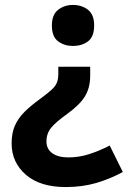

<svg xmlns="http://www.w3.org/2000/svg" viewBox="-20 -565 517 777"><path d="M345 -259Q345 -210 324 -175.5Q303 -141 252 -104Q207 -72 187.5 -48.5Q168 -25 168 7Q168 38 191.5 55Q215 72 257 72Q299 72 340 59Q381 46 424 24L477 131Q428 158 371 175Q314 192 246 192Q142 192 84.5 142Q27 92 27 15Q27 -26 40 -56Q53 -86 79 -112Q105 -138 144 -166Q174 -188 189.5 -202.5Q205 -217 210.5 -231.5Q216 -246 216 -266V-295H345ZM361 -462Q361 -416 336 -397.5Q311 -379 275 -379Q241 -379 215.5 -397.5Q190 -416 190 -462Q190 -506 215.5 -525.5Q241 -545 275 -545Q311 -545 336 -525.5Q361 -506 361 -462Z"/></svg>

Font: Noto Sans Devanagari UI
Style: Bold
Weight: 700
Designer: Jelle Bosma - Monotype Design Team
Foundry: Monotype Imaging Inc.
Version: Version 2.004; ttfautohint (v1.8.4.7-5d5b)